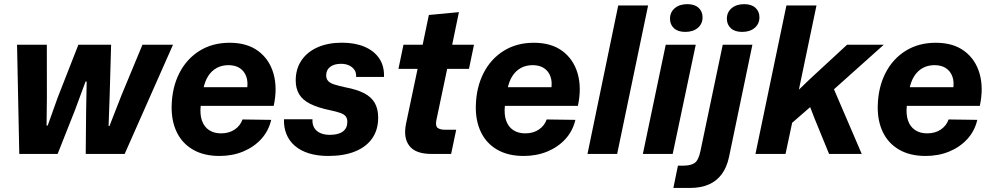

<svg xmlns="http://www.w3.org/2000/svg" viewBox="-20 -756 4872 943"><path d="M74.7 0 63.7 -536.3H210L210.3 -276L208.7 -139.3H214.3L263.3 -276.7L365 -536.3H525.7L518.7 -289.7L513.3 -137.3H517.7L576.7 -288.3L679.7 -536.3H829.7L592.3 0H401L403 -211.3L405.7 -355.7H400.3L347.3 -212.7L263 0Z M1058 10Q981.7 10 928.2 -20.8Q874.7 -51.7 848 -107.3Q821.3 -163 823 -236.7Q825.3 -327.3 861 -397.2Q896.7 -467 960.2 -506.5Q1023.7 -546 1108 -546Q1193.7 -546 1248.3 -505.3Q1303 -464.7 1323.2 -394.5Q1343.3 -324.3 1324.3 -236H965.7Q961.3 -193.3 972 -163.2Q982.7 -133 1006.8 -117Q1031 -101 1065.7 -101Q1105.3 -101 1133 -120Q1160.7 -139 1171 -169.3L1312 -167.3Q1299.3 -113 1263.2 -73.3Q1227 -33.7 1174.2 -11.8Q1121.3 10 1058 10ZM978.3 -317.7 969.7 -327.7H1202.3L1193 -316.3Q1199.3 -352.7 1189.8 -379.5Q1180.3 -406.3 1158 -421.2Q1135.7 -436 1102 -436Q1069.7 -436 1044.3 -422.2Q1019 -408.3 1002.3 -382.2Q985.7 -356 978.3 -317.7Z M1592.7 10Q1539.3 10 1497.9 -2.7Q1456.6 -15.4 1428.6 -39.4Q1400.7 -63.3 1387.1 -96.6Q1373.4 -129.9 1374.7 -170.3H1514.7Q1513.1 -145.9 1523.1 -128.8Q1533 -111.7 1552.8 -102.7Q1572.6 -93.7 1599.6 -93.7Q1642.1 -93.7 1664 -110.1Q1685.9 -126.6 1685.9 -157.1Q1685.9 -174.7 1677.7 -184.9Q1669.6 -195 1651.2 -201.4Q1632.9 -207.9 1602.7 -214.3Q1541.3 -226.9 1503.7 -245.9Q1466.1 -264.9 1449.3 -293.1Q1432.4 -321.3 1432.4 -360.9Q1432.4 -417.7 1460.7 -459.5Q1489 -501.3 1540.1 -523.8Q1591.3 -546.3 1659.7 -546.3Q1723.9 -546.3 1770.9 -526.1Q1818 -505.9 1843 -468.5Q1868 -431.1 1866 -378H1729Q1730.6 -398.1 1721.1 -412.3Q1711.7 -426.4 1694.9 -434.5Q1678 -442.6 1654.6 -442.6Q1621.4 -442.6 1601.7 -427.6Q1582 -412.7 1582 -385.6Q1582 -369.4 1591.1 -358.9Q1600.1 -348.3 1621.2 -341.4Q1642.3 -334.4 1677 -327Q1732 -316.7 1767.5 -298.6Q1803 -280.6 1820.2 -251.1Q1837.4 -221.6 1837.4 -178Q1837.4 -118.6 1808.2 -76.6Q1779 -34.6 1724.1 -12.3Q1669.1 10 1592.7 10Z M2098.6 0Q2020.6 0 1990.2 -40.1Q1959.9 -80.1 1974.4 -149.4L2031 -417.9H1937L1961.6 -536.3H2055.9L2086.3 -682.4L2234 -696.4L2200.9 -536.3H2308L2283.4 -417.9H2176.3L2123.3 -166Q2117.6 -137 2129.5 -127.9Q2141.4 -118.7 2167.9 -118.7H2220.6L2195.7 0Z M2552 10Q2475.7 10 2422.2 -20.8Q2368.7 -51.7 2342 -107.3Q2315.3 -163 2317 -236.7Q2319.3 -327.3 2355 -397.2Q2390.7 -467 2454.2 -506.5Q2517.7 -546 2602 -546Q2687.7 -546 2742.3 -505.3Q2797 -464.7 2817.2 -394.5Q2837.3 -324.3 2818.3 -236H2459.7Q2455.3 -193.3 2466 -163.2Q2476.7 -133 2500.8 -117Q2525 -101 2559.7 -101Q2599.3 -101 2627 -120Q2654.7 -139 2665 -169.3L2806 -167.3Q2793.3 -113 2757.2 -73.3Q2721 -33.7 2668.2 -11.8Q2615.3 10 2552 10ZM2472.3 -317.7 2463.7 -327.7H2696.3L2687 -316.3Q2693.3 -352.7 2683.8 -379.5Q2674.3 -406.3 2652 -421.2Q2629.7 -436 2596 -436Q2563.7 -436 2538.3 -422.2Q2513 -408.3 2496.3 -382.2Q2479.7 -356 2472.3 -317.7Z M2865.4 0 3016.4 -729H3163.1L3011.1 0Z M3137.4 0 3249.7 -536.3H3397.1L3283.9 0ZM3345.4 -599.3Q3309.9 -599.3 3290.3 -617.3Q3270.7 -635.3 3270.7 -664Q3270.7 -695.9 3294 -715.7Q3317.3 -735.6 3355.9 -735.6Q3391.4 -735.6 3411 -717.7Q3430.6 -699.9 3430.6 -670.9Q3430.6 -639 3407.3 -619.1Q3384 -599.3 3345.4 -599.3Z M3287.3 167 3309.6 57.6H3335.4Q3373.1 57.6 3391.9 44.3Q3410.6 31 3419.9 -12.7L3529.7 -536.3H3675.4L3560.6 14.7Q3549.7 66.1 3524.4 100Q3499.1 133.9 3460.2 150.4Q3421.3 167 3370 167ZM3624.7 -599.3Q3589.1 -599.3 3569.6 -617.3Q3550 -635.3 3550 -664Q3550 -695.9 3573.3 -715.7Q3596.6 -735.6 3635.1 -735.6Q3670.7 -735.6 3690.3 -717.7Q3709.9 -699.9 3709.9 -670.9Q3709.9 -639 3686.6 -619.1Q3663.3 -599.3 3624.7 -599.3Z M3690.4 0 3842.4 -729H3990.1L3903.7 -315.6L3959.1 -368.9L4140.4 -536.3H4320.6L4076 -317.4L4212.4 0H4051.9L3980.4 -174.7L3959.1 -229.9L3870.6 -152.9L3838.1 0Z M4526 10Q4449.7 10 4396.2 -20.8Q4342.7 -51.7 4316 -107.3Q4289.3 -163 4291 -236.7Q4293.3 -327.3 4329 -397.2Q4364.7 -467 4428.2 -506.5Q4491.7 -546 4576 -546Q4661.7 -546 4716.3 -505.3Q4771 -464.7 4791.2 -394.5Q4811.3 -324.3 4792.3 -236H4433.7Q4429.3 -193.3 4440 -163.2Q4450.7 -133 4474.8 -117Q4499 -101 4533.7 -101Q4573.3 -101 4601 -120Q4628.7 -139 4639 -169.3L4780 -167.3Q4767.3 -113 4731.2 -73.3Q4695 -33.7 4642.2 -11.8Q4589.3 10 4526 10ZM4446.3 -317.7 4437.7 -327.7H4670.3L4661 -316.3Q4667.3 -352.7 4657.8 -379.5Q4648.3 -406.3 4626 -421.2Q4603.7 -436 4570 -436Q4537.7 -436 4512.3 -422.2Q4487 -408.3 4470.3 -382.2Q4453.7 -356 4446.3 -317.7Z"/></svg>

Font: Mona Sans
Style: Italic
Weight: 200
Italic angle: -11.6951°
Designer: Deni Anggara
Foundry: GitHub
Version: Version 2.000